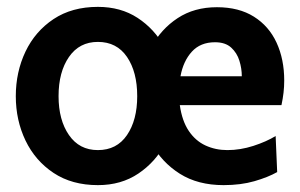

<svg xmlns="http://www.w3.org/2000/svg" viewBox="-20 -529 874 559"><path d="M265 10Q189.5 10 136 -25.5Q82.5 -61 54.2 -120Q26 -179 26 -249Q26 -319.5 54.2 -378.8Q82.5 -438 136 -473.5Q189.5 -509 265 -509Q331.5 -509 380.5 -477Q429.5 -445 458.5 -392.5H421Q449 -444.5 497.2 -476.2Q545.5 -508 611.5 -508Q675.5 -508 719.2 -480.5Q763 -453 785.2 -404.8Q807.5 -356.5 807.5 -294.5Q807.5 -276.5 805.5 -259.2Q803.5 -242 799.5 -223H503.5Q510 -177 529.5 -148Q549 -119 578.2 -105.5Q607.5 -92 642 -92Q679.5 -92 717.5 -104.2Q755.5 -116.5 782.5 -133L787 -28Q760.5 -13 720.8 -1.5Q681 10 631 10Q556 10 503.5 -23.2Q451 -56.5 421.5 -110.5L461 -111Q433 -57.5 383 -23.8Q333 10 265 10ZM265 -92Q320 -92 349.8 -135.8Q379.5 -179.5 379.5 -249Q379.5 -319.5 349.8 -363.2Q320 -407 265 -407Q211 -407 180.8 -363.2Q150.5 -319.5 150.5 -249Q150.5 -179.5 180.8 -135.8Q211 -92 265 -92ZM505.5 -307H684Q684 -329.5 677 -352.2Q670 -375 653 -390.5Q636 -406 606 -406Q563.5 -406 538.5 -378.5Q513.5 -351 505.5 -307Z"/></svg>

Font: Cabin
Style: Bold
Weight: 700
Width: 4
Designer: Pablo Impallari
Foundry: Pablo Impallari. http://www.impallari.com Igino Marini. http://www.ikern.com
Version: Version 3.001